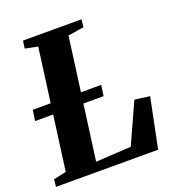

<svg xmlns="http://www.w3.org/2000/svg" viewBox="-140 -851 881 959"><g transform="rotate(-20 300.5 -371.5)"><path d="M-6 0 -1.5 -39 65.5 -53.5 150.5 -689 83.5 -702.5 89 -743H400L396 -702.5L311.5 -689L225.5 -49.5L413.5 -60.5L511 -275.5L591 -265L537 0ZM8.5 -344.5 17 -401.5H380.5L372.5 -344.5Z"/></g></svg>

Font: Merriweather 60pt ExtraBold
Style: Italic
Weight: 800
Italic angle: -7.8°
Version: Version 2.101